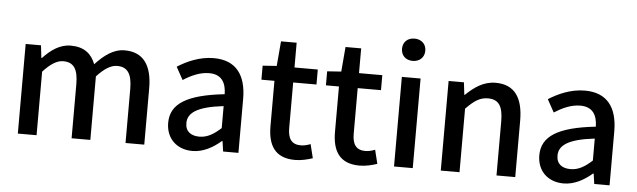

<svg xmlns="http://www.w3.org/2000/svg" viewBox="-49 -954 3894 1174"><g transform="rotate(5 1897.5 -366.5)"><path d="M87 -528V22H202V-368C247 -418 288 -443 325 -443C388 -443 417 -405 417 -310V22H532V-368C578 -418 618 -443 656 -443C718 -443 748 -405 748 -310V22H863V-324C863 -464 809 -542 694 -542C625 -542 569 -499 515 -441C491 -504 445 -542 363 -542C295 -542 240 -501 193 -451H190L181 -528Z M1159 35C1225 35 1284 2 1334 -41H1338L1347 22H1441V-309C1441 -455 1378 -542 1241 -542C1153 -542 1076 -506 1019 -470L1062 -392C1109 -422 1163 -448 1221 -448C1302 -448 1325 -392 1326 -328C1097 -303 997 -242 997 -124C997 -27 1064 35 1159 35ZM1108 -132C1108 -194 1163 -236 1326 -255V-120C1281 -79 1242 -56 1194 -56C1145 -56 1108 -78 1108 -132Z M1789 35C1829 35 1866 25 1897 15L1876 -70C1860 -63 1836 -57 1817 -57C1760 -57 1737 -91 1737 -157V-436H1880V-528H1737V-680H1641L1628 -528L1542 -522V-436H1622V-158C1622 -42 1665 35 1789 35Z M2185 35C2225 35 2262 25 2293 15L2272 -70C2256 -63 2232 -57 2213 -57C2156 -57 2133 -91 2133 -157V-436H2276V-528H2133V-680H2037L2024 -528L1938 -522V-436H2018V-158C2018 -42 2061 35 2185 35Z M2396 -528V22H2511V-528ZM2382 -700C2382 -658 2411 -631 2453 -631C2495 -631 2525 -658 2525 -700C2525 -741 2495 -768 2453 -768C2411 -768 2382 -741 2382 -700Z M2683 -528V22H2798V-368C2846 -417 2881 -443 2932 -443C2997 -443 3025 -405 3025 -310V22H3140V-324C3140 -464 3088 -542 2971 -542C2896 -542 2840 -501 2789 -452H2786L2777 -528Z M3437 35C3503 35 3562 2 3612 -41H3616L3625 22H3719V-309C3719 -455 3656 -542 3519 -542C3431 -542 3354 -506 3297 -470L3340 -392C3387 -422 3441 -448 3499 -448C3580 -448 3603 -392 3604 -328C3375 -303 3275 -242 3275 -124C3275 -27 3342 35 3437 35ZM3386 -132C3386 -194 3441 -236 3604 -255V-120C3559 -79 3520 -56 3472 -56C3423 -56 3386 -78 3386 -132Z"/></g></svg>

Font: コーポレート・ロゴ ver3 Medium
Style: Regular
Weight: 500
Designer: [KANA_main] LOGOTYPE.JP [Source Han Sans] Ryoko NISHIZUKA 西塚涼子 (kana, bopomofo & ideographs); Paul D. Hunt (Latin, Greek
Version: Version 12.001;FEAKit 1.0